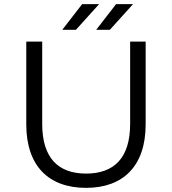

<svg xmlns="http://www.w3.org/2000/svg" viewBox="-20 -901 832 928"><path d="M396 7C575 7 684 -98 684 -300V-700H609V-302C609 -138 532 -62 396 -62C261 -62 184 -138 184 -302V-700H107V-300C107 -98 216 7 396 7ZM511 -757 623 -881H541L445 -757ZM347 -757 459 -881H377L281 -757Z"/></svg>

Font: Montserrat-Alt1
Style: Regular
Weight: 400
Designer: Differentunic
Foundry: Differentunic
Version: Version 7.222